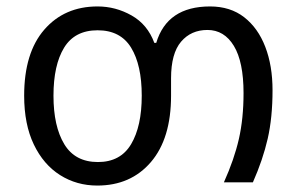

<svg xmlns="http://www.w3.org/2000/svg" viewBox="-20 -566 921 596"><path d="M282 10Q218 10 166.5 -22.5Q115 -55 85 -117.5Q55 -180 55 -269Q55 -402 117.5 -474Q180 -546 283 -546Q339 -546 388.5 -518Q438 -490 459 -433H465Q499 -546 632 -546Q695 -546 738 -512.5Q781 -479 803.5 -420.5Q826 -362 826 -286Q826 -201 811 -135.5Q796 -70 765 0H675Q707 -71 721.5 -134.5Q736 -198 736 -277Q736 -374 706 -423.5Q676 -473 624 -473Q573 -473 542 -436.5Q511 -400 511 -323V-269Q511 -136 448.5 -63Q386 10 282 10ZM284 -63Q354 -63 387 -118.5Q420 -174 420 -269Q420 -364 387 -418Q354 -472 283 -472Q212 -472 179 -418Q146 -364 146 -269Q146 -174 179.5 -118.5Q213 -63 284 -63Z"/></svg>

Font: Noto Sans Living
Style: Regular
Weight: 400
Designer: Monotype Design Team
Foundry: Monotype Imaging Inc.
Version: Version 2.013; ttfautohint (v1.8.4.7-5d5b)